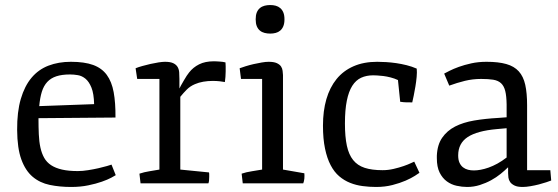

<svg xmlns="http://www.w3.org/2000/svg" viewBox="-20 -721 2195 755"><path d="M47.4 -210Q46.9 -281.2 61.8 -332Q76.7 -382.8 104 -415.3Q131.3 -447.8 170.7 -462.9Q210 -478 258.8 -478Q312 -478 346.2 -465.6Q380.4 -453.1 399.9 -426.5Q419.4 -399.9 427 -358.4Q434.6 -316.9 434.1 -258.8L131.3 -256.3Q131.3 -221.7 132.6 -192.9Q133.8 -164.1 138.9 -140.9Q144 -117.7 153.8 -100.3Q163.6 -83 180.9 -71.5Q198.2 -60.1 223.9 -54.2Q249.5 -48.3 286.1 -48.3Q304.7 -48.3 326.4 -51.8Q348.1 -55.2 367.4 -59.6Q386.7 -64 400.6 -68.1Q414.6 -72.3 418.5 -73.7L435.1 -32.2Q431.6 -29.8 417.5 -22.2Q403.3 -14.6 380.6 -6.6Q357.9 1.5 327.1 7.8Q296.4 14.2 259.8 14.2Q214.4 14.2 175.5 6.1Q136.7 -2 108.4 -25.9Q80.1 -49.8 64 -93.8Q47.9 -137.7 47.4 -210ZM350.1 -311.5Q349.1 -353 339.6 -376.5Q330.1 -399.9 316.2 -411.4Q302.2 -422.9 286.1 -425.5Q270 -428.2 255.4 -428.2Q223.6 -428.2 201.9 -421.1Q180.2 -414.1 166 -398.9Q151.9 -383.8 144.5 -360.1Q137.2 -336.4 134.3 -303.7Z M528.3 -38.1Q546.9 -44.4 567.6 -47.6Q588.4 -50.8 606.9 -54.2V-410.6H519.5L513.2 -452.6Q523.9 -457 539.6 -461.4Q555.2 -465.8 571.5 -469.5Q587.9 -473.1 603.3 -475.6Q618.7 -478 628.9 -478Q649.4 -478 660.9 -472.7Q672.4 -467.3 678 -458.3Q683.6 -449.2 684.6 -436.8Q685.5 -424.3 685.5 -410.6V-373Q687.5 -377.4 692.4 -386.2Q697.3 -395 702.9 -404.5Q708.5 -414.1 714.1 -422.9Q719.7 -431.6 723.6 -436Q739.3 -456.1 762.9 -468Q786.6 -480 821.3 -480Q824.7 -480 830.6 -479.7Q836.4 -479.5 842.8 -479Q849.1 -478.5 855.5 -477.8Q861.8 -477.1 866.7 -475.6Q867.2 -469.7 867.4 -460.4Q867.7 -451.2 867.4 -440.4Q867.2 -429.7 866.5 -418.7Q865.7 -407.7 864.3 -398.4Q856 -399.9 843.8 -401.4Q831.5 -402.8 815.9 -402.8Q797.4 -402.8 779.3 -399.7Q761.2 -396.5 746.6 -390.1Q728 -382.3 714.8 -369.1Q701.7 -356 689 -340.3V-54.2L801.8 -43Q802.7 -40.5 802.7 -34.7Q802.7 -28.8 802.7 -25.4Q802.7 -18.6 802 -11Q801.3 -3.4 799.3 0H532.7Z M1042.5 -588.9Q1030.8 -588.9 1020.3 -591.6Q1009.8 -594.2 1002 -600.8Q994.1 -607.4 989.7 -618.2Q985.4 -628.9 985.4 -645Q985.4 -661.1 989.7 -671.9Q994.1 -682.6 1002 -689.2Q1009.8 -695.8 1020.3 -698.5Q1030.8 -701.2 1042.5 -701.2Q1054.2 -701.2 1064.2 -698.5Q1074.2 -695.8 1082 -689.2Q1089.8 -682.6 1094.2 -671.9Q1098.6 -661.1 1098.6 -645Q1098.6 -628.9 1094.2 -618.2Q1089.8 -607.4 1082 -600.8Q1074.2 -594.2 1064.2 -591.6Q1054.2 -588.9 1042.5 -588.9ZM930.2 -38.1Q948.7 -44.4 970.5 -47.6Q992.2 -50.8 1010.7 -54.2V-410.6H927.7L922.4 -452.6Q931.6 -456.1 946.5 -460.7Q961.4 -465.3 977.5 -469Q993.7 -472.7 1009.3 -475.3Q1024.9 -478 1036.1 -478Q1057.1 -478 1068.6 -472.7Q1080.1 -467.3 1085.2 -459.5Q1090.3 -451.7 1091.3 -442.4Q1092.3 -433.1 1092.8 -425.8V-54.2L1176.8 -39.6Q1177.7 -29.8 1176.8 -19Q1175.8 -8.3 1172.4 0H934.6Z M1250 -227.1Q1250 -284.7 1263.4 -331.1Q1276.9 -377.4 1303.5 -410.2Q1330.1 -442.9 1370.1 -460.4Q1410.2 -478 1463.4 -478Q1479.5 -478 1498.8 -476.8Q1518.1 -475.6 1538.3 -472.7Q1558.6 -469.7 1579.1 -464.6Q1599.6 -459.5 1618.7 -451.2Q1620.1 -437 1618.4 -418.5Q1616.7 -399.9 1613.5 -380.9Q1610.4 -361.8 1606.9 -345Q1603.5 -328.1 1601.1 -318.4Q1586.9 -318.4 1577.1 -318.6Q1567.4 -318.8 1553.7 -320.8L1544.9 -406.2Q1531.2 -412.6 1516.1 -416.5Q1501 -420.4 1487.3 -422.1Q1473.6 -423.8 1462.9 -424.3Q1452.1 -424.8 1447.3 -424.8Q1420.9 -424.8 1400.1 -415.3Q1379.4 -405.8 1365.2 -383.5Q1351.1 -361.3 1343.8 -325Q1336.4 -288.6 1336.4 -235.4Q1336.4 -183.1 1344 -147.9Q1351.6 -112.8 1368.7 -91.6Q1385.7 -70.3 1414.1 -61Q1442.4 -51.8 1484.4 -51.8Q1506.3 -51.8 1528.1 -56.9Q1549.8 -62 1567.4 -68.1Q1585 -74.2 1596.2 -79.6Q1607.4 -85 1608.9 -85.4L1629.4 -41.5Q1625.5 -38.6 1611.3 -29.5Q1597.2 -20.5 1575 -10.7Q1552.7 -1 1523.2 6.6Q1493.7 14.2 1459 14.2Q1432.1 14.2 1406 10.7Q1379.9 7.3 1356.7 -2Q1333.5 -11.2 1314 -27.8Q1294.4 -44.4 1280.3 -71.3Q1266.1 -98.1 1258.1 -136.5Q1250 -174.8 1250 -227.1Z M1697.8 -108.9Q1699.7 -151.9 1718.8 -179.4Q1737.8 -207 1769.5 -223.4Q1801.3 -239.7 1844.5 -247.1Q1887.7 -254.4 1939 -257.3L1972.2 -259.8V-310.5Q1971.7 -343.3 1966.8 -363Q1961.9 -382.8 1950.4 -393.6Q1939 -404.3 1919.7 -407.5Q1900.4 -410.6 1872.1 -410.6Q1838.9 -410.6 1808.1 -403.1Q1777.3 -395.5 1746.6 -384.3L1726.6 -431.6Q1732.9 -435.1 1747.8 -442.6Q1762.7 -450.2 1784.2 -458Q1805.7 -465.8 1833.3 -471.9Q1860.8 -478 1893.1 -478Q1939.9 -478 1970.9 -469.2Q2002 -460.4 2020 -440.4Q2038.1 -420.4 2045.4 -387.7Q2052.7 -355 2052.7 -307.1V-51.8H2144L2147.5 -11.2Q2141.6 -8.8 2128.4 -4.4Q2115.2 0 2099.1 4.2Q2083 8.3 2065.9 11.2Q2048.8 14.2 2035.2 14.2Q2014.6 14.2 2003.2 8.5Q1991.7 2.9 1986.1 -5.1Q1980.5 -13.2 1979.2 -22.7Q1978 -32.2 1978 -39.6V-62.5H1977.1Q1965.3 -50.8 1948.5 -37.1Q1931.6 -23.4 1911.1 -12.2Q1890.6 -1 1866.7 6.6Q1842.8 14.2 1816.9 14.2Q1796.9 14.2 1775.6 9.5Q1754.4 4.9 1737.1 -7.8Q1719.7 -20.5 1708.7 -42.5Q1697.8 -64.5 1697.8 -99.1ZM1781.7 -109.9Q1781.7 -92.3 1786.9 -81.1Q1792 -69.8 1800.8 -63Q1809.6 -56.2 1820.6 -53.5Q1831.5 -50.8 1843.3 -50.8Q1855.5 -50.8 1870.1 -53.5Q1884.8 -56.2 1901.4 -62Q1918 -67.9 1935.8 -77.6Q1953.6 -87.4 1972.2 -101.6V-216.8L1934.1 -213.4Q1856 -206.5 1818.8 -181.9Q1781.7 -157.2 1781.7 -109.9Z"/></svg>

Font: Fjord
Style: One
Weight: 400
Designer: Viktoriya Grabowska
Foundry: Viktoriya Grabowska
Version: Version 1.002